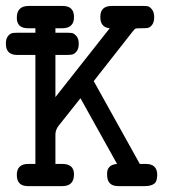

<svg xmlns="http://www.w3.org/2000/svg" viewBox="-37 -631 582 651"><path d="M-17.1 -482.9Q-17.1 -500 -10 -508.5Q-2.9 -517.1 4.2 -518.6Q11.2 -520 22.9 -520H83V-535.2H58.1Q20 -535.2 20 -570.8Q20 -610.8 60.1 -610.8H175.8Q213.9 -610.8 213.9 -573Q213.9 -535.2 173.8 -535.2H150.9V-520H188Q200.2 -520 207 -519Q213.9 -518.1 221.9 -509Q230 -500 230 -482.9Q230 -465.8 222.9 -457Q215.8 -448.2 209 -446.5Q202.1 -444.8 191.9 -444.8H150.9V-301.8L335 -535.2Q302.7 -538.1 303.2 -574.2Q303.2 -611.3 342.8 -610.8H448.2Q457 -610.8 463.6 -609.9Q470.2 -608.9 478 -599.4Q485.8 -589.8 485.8 -573Q485.8 -556.2 479 -547.1Q472.2 -538.1 465.1 -536.6Q458 -535.2 445.8 -535.2H437Q424.8 -535.2 421.9 -533.7Q418.9 -532.2 411.1 -522L280.8 -356L437 -75.2H457Q496.1 -75.2 496.1 -38.1Q496.1 -15.1 485.1 -7.6Q474.1 0 454.1 0H363.8Q325.7 0 326.2 -39.1Q324.2 -72.3 359.9 -75.2L235.8 -297.9Q229 -290 162.1 -205.1Q150.9 -190.9 150.9 -174.8V-75.2H173.8Q213.9 -75.2 213.9 -40Q213.9 0 174.8 0H57.1Q20 0 20 -38.1Q20 -75.2 59.1 -75.2H83V-444.8H19Q-17.1 -445.8 -17.1 -482.9Z"/></svg>

Font: CMU Typewriter Text
Style: Bold
Weight: 700
Version: Version 0.7.0